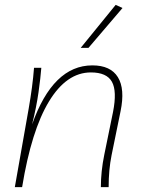

<svg xmlns="http://www.w3.org/2000/svg" viewBox="-20 -770 584 790"><path d="M41 0 98 -323Q106 -369 111.5 -410.5Q117 -452 120 -491H150Q147 -451 138.5 -390.5Q130 -330 112 -258Q198 -501 360 -501Q435 -501 465 -452.5Q495 -404 476 -312L439 -131Q427 -71 427 0H395Q395 -32 398.5 -65.5Q402 -99 409 -133L445 -309Q462 -395 440.5 -433.5Q419 -472 354 -472Q254 -472 181.5 -352.5Q109 -233 71 0ZM312 -573 456 -750 484 -737 344 -573Z"/></svg>

Font: Livvic Thin
Style: Italic
Weight: 250
Italic angle: -10°
Designer: Jacques Le Bailly, Baron von Fonthausen
Version: Version 1.001; ttfautohint (v1.8.2)